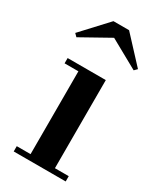

<svg xmlns="http://www.w3.org/2000/svg" viewBox="-179 -756 684 819"><g transform="rotate(30 163.0 -347.0)"><path d="M224 -460V-26H292V0H36V-26H104V-434H36V-460ZM24 -555.5 10.5 -569 126.5 -694H203.5L319.5 -569L306 -555.5L164.5 -634Z"/></g></svg>

Font: Bodoni Moda SC 9pt SemiBold
Style: Regular
Weight: 600
Designer: Owen Earl
Foundry: indestructible type
Version: Version 2.005